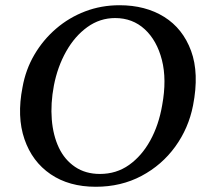

<svg xmlns="http://www.w3.org/2000/svg" viewBox="-20 -705 781 734"><path d="M346 9Q244 9 173.5 -39Q103 -87 73.5 -173Q44 -259 66 -371Q78 -439 111.5 -496Q145 -553 194.5 -595.5Q244 -638 305.5 -661.5Q367 -685 437 -685Q536 -685 607.5 -640.5Q679 -596 710.5 -510.5Q742 -425 718 -302Q701 -215 650 -144.5Q599 -74 521 -32.5Q443 9 346 9ZM362 -40Q425 -40 473.5 -74.5Q522 -109 554.5 -168Q587 -227 600 -303Q618 -401 599 -475.5Q580 -550 533.5 -593Q487 -636 420 -636Q362 -636 314 -601.5Q266 -567 233 -508.5Q200 -450 186 -378Q173 -309 178 -248Q183 -187 205 -140.5Q227 -94 267 -67Q307 -40 362 -40Z"/></svg>

Font: Vollkorn Medium
Style: Italic
Weight: 500
Italic angle: -11°
Designer: Friedrich Althausen
Foundry: Friedrich Althausen
Version: Version 5.000